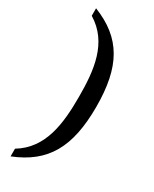

<svg xmlns="http://www.w3.org/2000/svg" viewBox="-226 -814 798 997"><g transform="rotate(30 173.0 -316.0)"><path d="M32 82V128C216 55 289 -76 289 -317C289 -557 216 -687 32 -760V-715C169 -632 185 -476 185 -317C185 -158 169 -1 32 82Z"/></g></svg>

Font: Noto Serif Balinese
Style: Regular
Weight: 400
Designer: Monotype Design Team
Foundry: Monotype Imaging Inc.
Version: Version 2.005